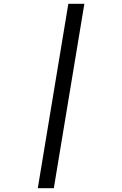

<svg xmlns="http://www.w3.org/2000/svg" viewBox="-20 -843 640 1006"><path d="M178 143 338 -823H422L262 143Z"/></svg>

Font: Iosevka Custom Oblique
Style: Regular
Weight: 400
Italic angle: -9°
Designer: Belleve Invis
Foundry: Belleve Invis
Version: Version 27.0.1